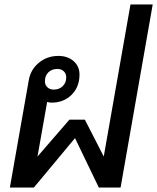

<svg xmlns="http://www.w3.org/2000/svg" viewBox="-20 -835 700 855"><path d="M660 -815 517 0H420L314 -220L131 0H24L108 -477Q116 -525 153 -555.5Q190 -586 240 -586Q281 -586 307.5 -563Q334 -540 334 -503Q334 -448 299 -413Q264 -378 210 -378Q199 -378 190 -381L147 -138L289 -302H358L442 -138L561 -815ZM180 -473Q180 -457 191 -446.5Q202 -436 219 -436Q244 -436 259.5 -451.5Q275 -467 275 -491Q275 -507 264 -517.5Q253 -528 236 -528Q211 -528 195.5 -513Q180 -498 180 -473Z"/></svg>

Font: Sarabun Medium
Style: Italic
Weight: 500
Italic angle: -10°
Designer: Suppakit Chalermlarp | Katatrad Co.,Ltd.
Foundry: Cadson Demak Co.,Ltd.
Version: Version 1.000; ttfautohint (v1.6)